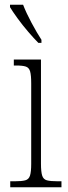

<svg xmlns="http://www.w3.org/2000/svg" viewBox="-20 -786 286 806"><path d="M23 0V-25H42Q71 -25 86 -29Q101 -33 106 -49Q111 -65 111 -98V-436Q111 -470 106.5 -486Q102 -502 88.5 -506.5Q75 -511 48 -511H38V-536H152V-99Q152 -65 157 -49Q162 -33 177 -29Q192 -25 222 -25H238V0ZM141 -606Q123 -624 98.5 -652.5Q74 -681 53 -710Q32 -739 22 -756V-766H77Q90 -732 112.5 -690Q135 -648 154 -619V-606Z"/></svg>

Font: Noto Serif Lao Condensed ExtraLight
Style: Regular
Weight: 200
Width: 3
Designer: Monotype Design Team
Foundry: Monotype Imaging Inc.
Version: Version 2.003; ttfautohint (v1.8.4.7-5d5b)